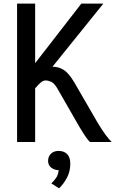

<svg xmlns="http://www.w3.org/2000/svg" viewBox="-20 -790 646 1068"><path d="M75 0V-770H175.5V-438.5L432.5 -770H555L272 -419Q305.5 -419 333.5 -401.8Q361.5 -384.5 392.5 -333L524 -106Q547.5 -67 566.2 -41.5Q585 -16 601 0H480.5Q470 -10 457.5 -27.8Q445 -45.5 421 -85.5L299 -298Q281.5 -327.5 264.5 -335Q247.5 -342.5 234 -342.5Q221.5 -342.5 209 -333Q196.5 -323.5 175.5 -298.5V0ZM308.5 257.5 265.5 230Q279.5 217 291.5 200.2Q303.5 183.5 306.5 156.5Q283 156.5 265.2 142.8Q247.5 129 247.5 105Q247.5 81 263.2 65.2Q279 49.5 306 49.5Q336 49.5 353.5 67.2Q371 85 371 121Q371 164.5 352 199.5Q333 234.5 308.5 257.5Z"/></svg>

Font: Junction Medium
Style: Regular
Weight: 500
Designer: Caroline Hadilaksono
Foundry: Caroline Hadilaksono, Tyler Finck, The League of Moveable Type
Version: Version 2.000; ttfautohint (v1.8.3)